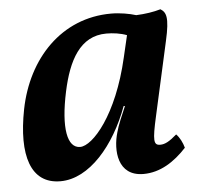

<svg xmlns="http://www.w3.org/2000/svg" viewBox="-41 -510 598 562"><g transform="rotate(-5 257.5 -229.0)"><path d="M464 -98C442 -79 429 -72 415 -72C395 -72 394 -86 410 -157L458 -373C474 -443 466 -457 450 -467C430 -461 404 -457 378 -456C359 -462 331 -467 305 -467C159 -467 56 -357 27 -210C1 -77 27 9 115 9C200 9 277 -82 318 -194H322C312 -171 298 -139 293 -119C278 -68 282 9 359 9C408 9 450 -18 486 -57C482 -72 474 -88 464 -98ZM181 -86C143 -86 131 -145 154 -252C173 -340 208 -410 286 -410C306 -410 328 -407 346 -400L331 -336C293 -170 218 -86 181 -86Z"/></g></svg>

Font: Vollkorn Semibold
Style: Italic
Weight: 600
Italic angle: -11°
Designer: Friedrich Althausen
Foundry: Friedrich Althausen
Version: Version 4.015;PS 004.015;hotconv 1.0.88;makeotf.lib2.5.64775